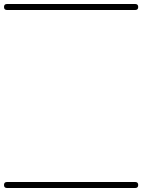

<svg xmlns="http://www.w3.org/2000/svg" viewBox="-35 -575 711 960"><path d="M0 -555Q160 -555 320.5 -555Q481 -555 641 -555Q656 -555 656 -540Q656 -525 641 -525Q481 -525 320.5 -525Q160 -525 0 -525Q-15 -525 -15 -540Q-15 -555 0 -555ZM0 335Q160 335 320.5 335Q481 335 641 335Q656 335 656 350Q656 365 641 365Q481 365 320.5 365Q160 365 0 365Q-15 365 -15 350Q-15 335 0 335Z"/></svg>

Font: FRB American Cursive Just Guidelines
Style: Italic
Weight: 400
Italic angle: -25°
Version: Version 2.0;Modular Font Editor K font №1